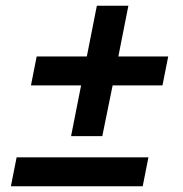

<svg xmlns="http://www.w3.org/2000/svg" viewBox="-20 -650 640 670"><path d="M337 -175H228L263 -352H88L108 -453H283L318 -630H428L393 -453H567L547 -352H373ZM478 0H18L38 -101H498Z"/></svg>

Font: IBM Plex Sans SemiBold
Style: Italic
Weight: 600
Italic angle: -11.31°
Designer: Mike Abbink, Paul van der Laan, Pieter van Rosmalen
Foundry: Bold Monday
Version: Version 3.201